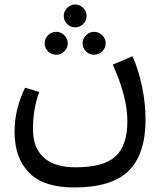

<svg xmlns="http://www.w3.org/2000/svg" viewBox="-20 -577 724 856"><path d="M314.9 -557.1Q335.4 -557.1 350.8 -541.7Q366.2 -526.4 366.2 -505.9Q366.2 -485.4 350.8 -470.2Q335.4 -455.1 314.9 -455.1Q294.4 -455.1 279.3 -470.2Q264.2 -485.4 264.2 -505.9Q264.2 -526.4 279.5 -541.7Q294.9 -557.1 314.9 -557.1ZM231 -333Q209.5 -333 194.3 -347.9Q179.2 -362.8 179.2 -383.8Q179.2 -404.8 194.3 -419.9Q209.5 -435.1 231 -435.1Q251.5 -435.1 266.8 -419.7Q282.2 -404.3 282.2 -383.8Q282.2 -363.3 266.8 -348.1Q251.5 -333 231 -333ZM398.9 -435.1Q420.4 -435.1 435.8 -419.9Q451.2 -404.8 451.2 -383.8Q451.2 -362.8 435.8 -347.9Q420.4 -333 398.9 -333Q378.4 -333 363.3 -348.1Q348.1 -363.3 348.1 -383.8Q348.1 -404.3 363.5 -419.7Q378.9 -435.1 398.9 -435.1ZM570.8 -326.2Q597.2 -267.6 613 -192.4Q628.9 -117.2 628.9 -44.9Q628.9 110.4 553.7 184.6Q478.5 258.8 310.1 258.8Q174.3 258.8 109.6 192.9Q44.9 127 44.9 9.8Q44.9 -90.3 91.8 -186L154.8 -167Q127 -91.8 127 -2.9Q127 26.9 132.8 52Q138.7 77.1 152.8 99.1Q167 121.1 188.5 136.2Q210 151.4 242.9 160.2Q275.9 168.9 317.9 168.9Q440.9 168.9 494.4 120.6Q547.9 72.3 547.9 -37.1Q547.9 -144 482.9 -289.1Z"/></svg>

Font: FiraGO
Style: Regular
Weight: 400
Designer: bBox Type
Foundry: bBox Type GmbH
Version: Version 1.001;PS 001.001;hotconv 1.0.88;makeotf.lib2.5.64775